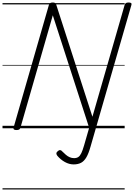

<svg xmlns="http://www.w3.org/2000/svg" viewBox="-20 -1023 1069 1531"><path d="M702 146Q687 200 669 231Q651 262 626.5 275Q602 288 567 288Q532 288 497.5 269Q463 250 437 219Q430 210 429.5 201Q429 192 441 182Q451 173 460 174Q469 175 476 184Q491 199 505.5 211.5Q520 224 536.5 231Q553 238 571 238Q591 238 604.5 229Q618 220 628.5 198Q639 176 650 138L691 -4L401 -901L143 -5Q140 5 133 9.5Q126 14 111 14Q83 14 88 -5L370 -984Q373 -994 380 -998.5Q387 -1003 400 -1003Q412 -1003 418.5 -999.5Q425 -996 428 -987L717 -92L974 -984Q977 -994 984 -998.5Q991 -1003 1006 -1003Q1034 -1003 1028 -984ZM0 478H974V488H0ZM0 -20H974V0H0ZM0 -505H974V-500H0ZM0 -998H974V-988H0Z"/></svg>

Font: Playwrite AU SA Guides
Style: Regular
Weight: 400
Designer: Veronika Burian, José Scaglione
Foundry: TypeTogether
Version: Version 1.003